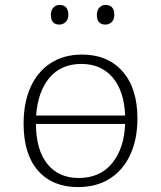

<svg xmlns="http://www.w3.org/2000/svg" viewBox="-20 -754 653 781"><path d="M314 -532Q418 -532 478.5 -463.5Q539 -395 539 -272Q539 -188 510 -125Q481 -62 427 -27.5Q373 7 297 7Q194 7 135 -59.5Q76 -126 76 -251Q76 -337 104.5 -400Q133 -463 186.5 -497.5Q240 -532 314 -532ZM311 -494Q229 -494 181.5 -438Q134 -382 127 -284H489Q485 -384 438 -439Q391 -494 311 -494ZM300 -30Q387 -30 436 -90Q485 -150 489 -250H126Q127 -143 173 -86.5Q219 -30 300 -30ZM409 -654Q374 -654 374 -693Q374 -712 384 -723Q394 -734 409 -734Q445 -734 445 -693Q445 -675 434.5 -664.5Q424 -654 409 -654ZM222 -654Q187 -654 187 -693Q187 -712 197 -723Q207 -734 222 -734Q258 -734 258 -693Q258 -675 247 -664.5Q236 -654 222 -654Z"/></svg>

Font: Bitter Light
Style: Regular
Weight: 300
Designer: Sol Matas, and Bitter project Authors
Foundry: Sol Matas
Version: Version 2.001